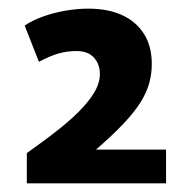

<svg xmlns="http://www.w3.org/2000/svg" viewBox="-20 -794 441 444"><path d="M42 -370V-440Q86 -471 118.5 -497Q151 -523 171.5 -545.5Q192 -568 201.5 -586.5Q211 -605 211 -622Q211 -646 197 -661Q183 -676 157 -676Q136 -676 116 -670.5Q96 -665 70 -651L37 -735Q57 -748 81.5 -756.5Q106 -765 132.5 -769.5Q159 -774 184 -774Q230 -774 262.5 -759Q295 -744 313 -715.5Q331 -687 331 -646Q331 -623 325 -601.5Q319 -580 305 -557.5Q291 -535 266 -508.5Q241 -482 202 -448H364V-370Z"/></svg>

Font: Georama ExtraCondensed Thin
Style: Bold
Weight: 700
Version: Version 1.001